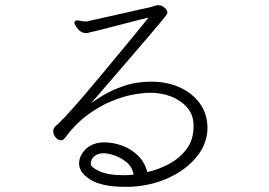

<svg xmlns="http://www.w3.org/2000/svg" viewBox="-20 -719 1040 743"><path d="M729 -237Q728 -275 704.5 -302.5Q681 -330 643.5 -345Q606 -360 561 -360Q533 -360 493 -352.5Q453 -345 408 -326Q363 -307 317 -273Q271 -239 231 -185Q225 -176 216 -176Q205 -176 195.5 -187Q186 -198 186 -211Q186 -223 196 -232Q209 -242 238.5 -274Q268 -306 306.5 -351Q345 -396 385.5 -445Q426 -494 462.5 -538Q499 -582 524 -612.5Q549 -643 555 -651Q546 -649 519.5 -642.5Q493 -636 459.5 -627Q426 -618 394 -610Q362 -602 342 -597Q334 -596 327 -593.5Q320 -591 313 -591Q294 -591 281 -607.5Q268 -624 268 -631Q268 -635 270 -637Q273 -640 279 -640Q285 -640 293 -638Q301 -636 310 -636Q317 -636 321 -637Q329 -639 353 -644.5Q377 -650 409 -657Q441 -664 472 -671Q503 -678 526.5 -683.5Q550 -689 557 -690Q567 -692 575.5 -695.5Q584 -699 593 -699Q600 -699 607 -696Q619 -689 623.5 -682Q628 -675 628 -670Q628 -668 625 -663Q622 -658 608.5 -641.5Q595 -625 564 -588.5Q533 -552 477 -487Q421 -422 333 -320Q346 -330 378 -349.5Q410 -369 458 -386Q506 -403 566 -403Q623 -403 670.5 -383Q718 -363 748 -326Q778 -289 782 -239Q782 -236 782.5 -232.5Q783 -229 783 -226Q783 -165 742.5 -114Q702 -63 634 -31.5Q566 0 484 4H464Q375 4 330.5 -23.5Q286 -51 286 -86Q286 -117 312.5 -142.5Q339 -168 384 -168Q418 -168 452.5 -155.5Q487 -143 513.5 -117.5Q540 -92 550 -53Q594 -63 635 -85Q676 -107 702.5 -143Q729 -179 729 -229ZM497 -43Q492 -73 470 -91Q448 -109 423 -117.5Q398 -126 382 -126Q358 -126 344.5 -114Q331 -102 331 -85Q331 -72 364.5 -56.5Q398 -41 457 -41Q466 -41 476.5 -41.5Q487 -42 497 -43Z"/></svg>

Font: Moon Stars Kai T Light
Style: Regular
Weight: 300
Designer: GuiWonder
Version: Version 1.101